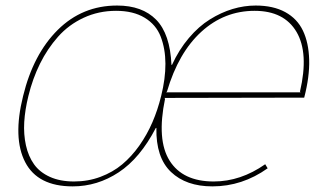

<svg xmlns="http://www.w3.org/2000/svg" viewBox="-20 -660 1161 690"><path d="M559.1 -314.9Q574.7 -377.4 574.5 -431.2Q574.2 -484.9 557.6 -528.1Q541 -571.3 500 -596.2Q459 -621.1 397 -621.1Q334.5 -621.1 280.8 -596.2Q227.1 -571.3 188.7 -528.1Q150.4 -484.9 123.8 -431.2Q97.2 -377.4 82 -314.9Q69.8 -265.6 67.1 -221.4Q64.5 -177.2 73.2 -137.7Q82 -98.1 102.3 -69.6Q122.6 -41 159.2 -24.4Q195.8 -7.8 246.1 -7.8Q296.4 -7.8 340.8 -24.4Q385.3 -41 419.2 -69.3Q453.1 -97.7 481 -137.2Q508.8 -176.8 527.8 -220.9Q546.9 -265.1 559.1 -314.9ZM577.1 -328.1H1060.1L1058.1 -331.1Q1090.3 -469.2 1045.7 -545.2Q1001 -621.1 895 -621.1Q786.1 -621.1 703.6 -545.9Q621.1 -470.7 580.1 -331.1ZM1073.2 -309.1 570.8 -308.1 573.2 -305.2Q542.5 -157.2 589.6 -82.5Q636.7 -7.8 748 -7.8Q844.7 -7.8 933.1 -69.8L941.9 -55.2Q850.6 9.8 743.2 9.8Q648.9 9.8 594.5 -42Q540 -93.8 542 -200.2H540Q483.4 -91.3 406.7 -40.8Q330.1 9.8 241.2 9.8Q115.7 9.8 70.6 -77.1Q25.4 -164.1 63 -314.9Q99.6 -465.3 187.7 -552.7Q275.9 -640.1 400.9 -640.1Q491.2 -640.1 541.3 -589.1Q591.3 -538.1 596.2 -426.8H598.1Q623 -481.4 658.7 -523.4Q694.3 -565.4 734.4 -590.3Q774.4 -615.2 815.9 -627.7Q857.4 -640.1 898.9 -640.1Q961.9 -640.1 1005.1 -616.5Q1048.3 -592.8 1068.8 -549.6Q1089.4 -506.3 1091.1 -445.3Q1092.8 -384.3 1073.2 -309.1Z"/></svg>

Font: Sinkin Sans 100 Thin Italic
Style: Regular
Weight: 100
Italic angle: -112°
Designer: Keith Bates
Foundry: K-Type
Version: Sinkin Sans (version 1.0)  by Keith Bates   •   © 2014   www